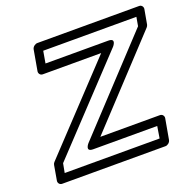

<svg xmlns="http://www.w3.org/2000/svg" viewBox="-132 -874 1058 1038"><g transform="rotate(-20 397.0 -355.5)"><path d="M275 -93H643L632 -25H86L96 -78L565 -577C565 -577 601 -617 552 -617H191L203 -686H739L730 -635L262 -133C262 -133 226 -93 275 -93ZM334 -143 771 -612C775 -616 778 -622 779 -627L794 -711C796 -722 788 -736 773 -736H187C176 -736 160 -726 157 -711L136 -592C134 -581 142 -567 157 -567H493L55 -101C51 -97 48 -92 47 -86L32 0C30 11 38 25 53 25H648C659 25 674 15 677 0L698 -118C700 -129 692 -143 677 -143Z"/></g></svg>

Font: Asimov
Style: WidOuIt
Weight: 500
Designer: Google
Version: Version 2.000980; 2014